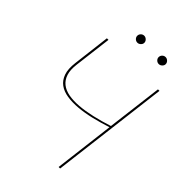

<svg xmlns="http://www.w3.org/2000/svg" viewBox="-247 -966 1074 1074"><g transform="rotate(45 290.5 -429.0)"><path d="M71.5 0ZM435 0H423L467 -358.5Q415 -341.5 364 -329.2Q313 -317 267.5 -313Q222 -309 184.2 -314.8Q146.5 -320.5 120.8 -339.2Q95 -358 83.2 -391.8Q71.5 -425.5 78 -477L105 -700H117.5L90 -477Q84 -431 94 -400Q104 -369 127 -350.8Q150 -332.5 184.8 -326.2Q219.5 -320 263.5 -323.5Q307.5 -327 359.2 -338.8Q411 -350.5 468 -369L509 -700H521ZM271 -830Q271 -819.5 262.2 -811.2Q253.5 -803 243 -803Q231.5 -803 223.2 -811.2Q215 -819.5 215 -830Q215 -841.5 223.2 -849.8Q231.5 -858 243 -858Q253.5 -858 262.2 -849.8Q271 -841.5 271 -830ZM440 -830Q440 -819.5 431.2 -811.2Q422.5 -803 412 -803Q400.5 -803 392.2 -811.2Q384 -819.5 384 -830Q384 -841.5 392.2 -849.8Q400.5 -858 412 -858Q422.5 -858 431.2 -849.8Q440 -841.5 440 -830Z"/></g></svg>

Font: Lato Hairline
Style: Italic
Weight: 100
Italic angle: -7°
Designer: Lukasz Dziedzic
Foundry: tyPoland Lukasz Dziedzic
Version: Version 2.007; 2014-02-27